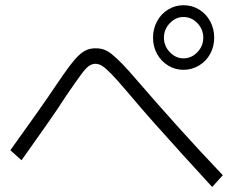

<svg xmlns="http://www.w3.org/2000/svg" viewBox="-20 -838 920 743"><path d="M572.2 -692.2Q572.2 -726.7 587.8 -755.6Q603.3 -784.4 630.6 -801.1Q657.8 -817.8 690 -817.8Q723.3 -817.8 750.6 -801.1Q777.8 -784.4 793.3 -755.6Q808.9 -726.7 808.9 -692.2Q808.9 -657.8 793.3 -629.4Q777.8 -601.1 750 -584.4Q722.2 -567.8 690 -567.8Q657.8 -567.8 630.6 -584.4Q603.3 -601.1 587.8 -629.4Q572.2 -657.8 572.2 -692.2ZM766.7 -692.2Q766.7 -724.4 743.9 -748.3Q721.1 -772.2 690 -772.2Q660 -772.2 637.2 -748.3Q614.4 -724.4 614.4 -692.2Q614.4 -660 637.2 -636.1Q660 -612.2 690 -612.2Q721.1 -612.2 743.9 -636.1Q766.7 -660 766.7 -692.2ZM801.1 -114.4Q740 -181.1 683.9 -242.8Q627.8 -304.4 575.6 -363.3Q523.3 -422.2 470 -485.6Q433.3 -528.9 411.1 -551.7Q388.9 -574.4 375.6 -582.8Q362.2 -591.1 350 -591.1Q335.6 -591.1 323.3 -582.2Q311.1 -573.3 291.7 -546.7Q272.2 -520 235.6 -466.7Q204.4 -417.8 162.2 -357.8Q120 -297.8 63.3 -217.8L20 -256.7Q76.7 -335.6 120 -396.7Q163.3 -457.8 196.7 -507.8Q226.7 -552.2 247.8 -580.6Q268.9 -608.9 285 -623.9Q301.1 -638.9 316.1 -645Q331.1 -651.1 350 -651.1Q367.8 -651.1 382.2 -646.1Q396.7 -641.1 413.3 -627.8Q430 -614.4 452.8 -591.1Q475.6 -567.8 507.8 -530Q592.2 -432.2 672.8 -342.8Q753.3 -253.3 842.2 -160Z"/></svg>

Font: Paperlogy 3 Light
Style: Regular
Weight: 300
Designer: redesigned by Lee Juim, glyphs from Gmarket Sans & Montserrat
Foundry: PT&
Version: Version 1.001